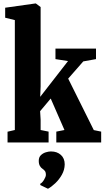

<svg xmlns="http://www.w3.org/2000/svg" viewBox="-20 -840 616 1132"><path d="M24.5 0V-63.5L67.5 -73.5V-721.5L10.5 -735.5V-794.5L188 -819.5H191.5L219.5 -798.5V-330L217 -269L381 -480L307 -491.5V-553.5H546V-491.5L471 -478L382 -376.5L533 -73L576.5 -64V0H312V-64L360 -73.5L279 -259L216.5 -184.5L219.5 -135V-73.5L266.5 -64V0ZM361.5 129Q361 161.5 344.8 190.2Q328.5 219 306 240.2Q283.5 261.5 263.5 272.5H262L218.5 251.5L216.5 244Q228.5 238.5 239.5 220.2Q250.5 202 250.5 191Q250.5 175 244.2 167.5Q238 160 230.5 155Q221.5 149.5 215 138Q208.5 126.5 208.5 108Q208.5 87 221 75Q233.5 63 250 58Q266.5 53 278 53H282Q316 53 338.8 73.2Q361.5 93.5 361.5 129Z"/></svg>

Font: Merriweather 24pt SemiCondensed Black
Style: Regular
Weight: 900
Width: 4
Designer: Eben Sorkin
Foundry: Eben Sorkin
Version: Version 2.100